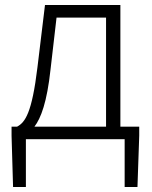

<svg xmlns="http://www.w3.org/2000/svg" viewBox="-20 -554 603 764"><path d="M83 0H476V190H527L534 -14V-50H459V-534H159L129 -286C107 -104 80 -67 48 -50H26V-14L32 190H83ZM117 -50C143 -84 167 -148 181 -277L205 -484H402V-50Z"/></svg>

Font: Noto Sans CJK SC Light
Style: Regular
Weight: 300
Designer: Ryoko NISHIZUKA 西塚涼子 (kana, bopomofo & ideographs); Paul D. Hunt (Latin, Greek & Cyrillic); Sandoll Communications 산돌커뮤니
Foundry: Adobe
Version: Version 2.004;hotconv 1.0.118;makeotfexe 2.5.65603